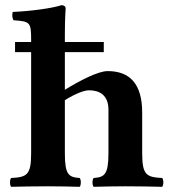

<svg xmlns="http://www.w3.org/2000/svg" viewBox="-20 -718 659 740"><path d="M380 -556H230V-583C230 -648 233 -685 233 -685C233 -694 226 -698 217 -698C180 -686 100 -675 29 -672C26 -660 27 -649 32 -640C95 -635 100 -634 100 -565V-556H38V-517H100V-127C100 -44 84 -35 23 -32C17 -26 17 -4 23 2C65 1 110 0 165 0C213 0 244 1 287 2C293 -4 293 -26 287 -32C245 -35 230 -44 230 -127V-332C272 -358 305 -370 323 -370C363 -370 398 -352 398 -295V-128C398 -44 382 -35 341 -32C335 -26 335 -4 341 2C383 1 415 0 463 0C518 0 562 1 605 2C611 -4 611 -26 605 -32C544 -35 528 -44 528 -128V-284C528 -394 481 -444 395 -444C358 -444 287 -407 230 -372V-517H380Z"/></svg>

Font: Libertinus Serif
Style: Bold
Weight: 700
Designer: Philipp H. Poll, Khaled Hosny
Foundry: Caleb Maclennan
Version: Version 7.050;RELEASE